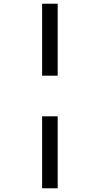

<svg xmlns="http://www.w3.org/2000/svg" viewBox="-20 -779 538 1035"><path d="M207 -759V-371H291V-759ZM207 -152V236H291V-152Z"/></svg>

Font: Noto Sans SemiCondensed Medium
Style: Regular
Weight: 500
Width: 4
Designer: Monotype Design Team
Foundry: Monotype Imaging Inc.
Version: Version 2.013